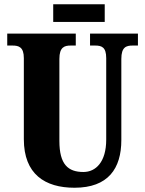

<svg xmlns="http://www.w3.org/2000/svg" viewBox="-20 -872 682 902"><path d="M230 -769H472V-852H230ZM330 10C488 10 550 -80 550 -214V-595C550 -651 573 -658 603 -658H628V-714H403V-658H427C457 -658 479 -651 479 -599V-216C479 -111 430 -64 372 -64C300 -64 259 -99 259 -210V-595C259 -651 283 -658 312 -658H336V-714H14V-658H39C68 -658 92 -651 92 -599V-218C92 -54 191 10 330 10Z"/></svg>

Font: Noto Serif Devanagari ExtraCondensed Black
Style: Regular
Weight: 900
Width: 2
Designer: Universal Thirst, Indian Type Foundry and the Monotype Design Team
Foundry: Monotype Imaging Inc.
Version: Version 2.004